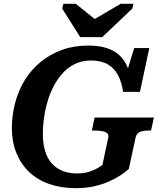

<svg xmlns="http://www.w3.org/2000/svg" viewBox="-20 -966 838 1003"><path d="M399 -772H514L671 -921L677 -946H610L433 -842L507 -841L376 -946H311L305 -921ZM204 -266Q204 -311 211 -357Q218 -403 231.5 -446Q245 -489 266 -526Q287 -563 314.5 -591Q342 -619 377.5 -634.5Q413 -650 455 -650Q509 -650 543.5 -629.5Q578 -609 597 -572.5Q616 -536 623 -486H711L760 -715H681L632 -555L665 -539Q660 -584 644.5 -619Q629 -654 602.5 -678.5Q576 -703 535.5 -715.5Q495 -728 440 -728Q366 -728 304 -705.5Q242 -683 193 -643Q144 -603 110.5 -549Q77 -495 59.5 -430.5Q42 -366 42 -296Q42 -225 65.5 -167Q89 -109 132.5 -67.5Q176 -26 238 -4.5Q300 17 377 17Q429 17 472.5 7Q516 -3 550.5 -18.5Q585 -34 610.5 -51Q636 -68 653 -84L688 -246Q693 -269 710 -276.5Q727 -284 755 -284H769L784 -352H474L460 -284H476Q499 -284 516 -280.5Q533 -277 541 -269Q549 -261 545 -245L515 -104Q508 -99 491 -88.5Q474 -78 447 -69Q420 -60 381 -60Q339 -60 306 -73.5Q273 -87 250 -113Q227 -139 215.5 -177.5Q204 -216 204 -266Z"/></svg>

Font: Roboto Serif 20pt SemiBold
Style: Italic
Weight: 600
Italic angle: -10°
Version: Version 1.007